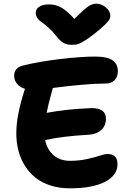

<svg xmlns="http://www.w3.org/2000/svg" viewBox="-20 -1045 704 1046"><path d="M504.9 -1024.9Q533.2 -1024.9 557.1 -1004.2Q581.1 -983.4 581.1 -960.9Q581.1 -949.2 576.7 -940.2Q572.3 -931.2 552.7 -911.4Q533.2 -891.6 493.2 -859.9Q462.9 -837.4 454.3 -831.5Q445.8 -825.7 428.2 -815.4Q410.6 -805.2 398.2 -803Q385.7 -800.8 368.2 -800.8Q343.3 -800.8 323.7 -812.7Q304.2 -824.7 285.2 -850.1Q266.1 -875 243.7 -894.8Q221.2 -914.6 207.5 -923.6Q193.8 -932.6 184.3 -945.6Q174.8 -958.5 174.8 -975.1Q174.8 -996.6 194.3 -1008.8Q213.9 -1021 249 -1021Q282.7 -1021 313.7 -1003.9Q344.7 -986.8 384.8 -941.9Q440.4 -997.1 462.2 -1011Q483.9 -1024.9 504.9 -1024.9ZM360.8 -19Q303.2 -19 255.4 -34.4Q207.5 -49.8 173.3 -77.1Q139.2 -104.5 115.5 -142.1Q91.8 -179.7 80.3 -224.4Q68.8 -269 68.8 -318.8Q68.8 -418 115.2 -558.1Q115.2 -560.1 116.2 -561Q87.9 -569.8 72.5 -588.9Q57.1 -607.9 57.1 -631.8Q57.1 -676.3 105 -688Q196.3 -710.4 309.6 -723.6Q422.9 -736.8 499 -736.8Q564 -736.8 593 -716.6Q622.1 -696.3 622.1 -657.2Q622.1 -627.4 604.7 -608.6Q587.4 -589.8 555.2 -589.8Q454.6 -589.8 268.1 -565.9Q266.1 -557.6 258.5 -530.8Q251 -503.9 244.9 -479.2Q238.8 -454.6 233.9 -430.2Q342.3 -450.7 479 -456.1Q557.1 -456.1 557.1 -398.9Q557.1 -359.4 531.5 -336.7Q505.9 -314 464.8 -311Q322.3 -303.2 226.1 -282.2Q236.3 -230.5 271.5 -199.7Q306.6 -168.9 360.8 -168.9Q410.2 -168.9 452.9 -178.2Q495.6 -187.5 523.7 -196.8Q551.8 -206.1 564.9 -206.1Q620.1 -206.1 620.1 -150.9Q620.1 -89.4 551.8 -54.2Q483.4 -19 360.8 -19Z"/></svg>

Font: Shantell Sans Bouncy
Style: Bold
Weight: 700
Designer: Stephen Nixon, Anya Danilova, Shantell Martin
Foundry: Arrow Type
Version: Version 1.006;[9816181b4]